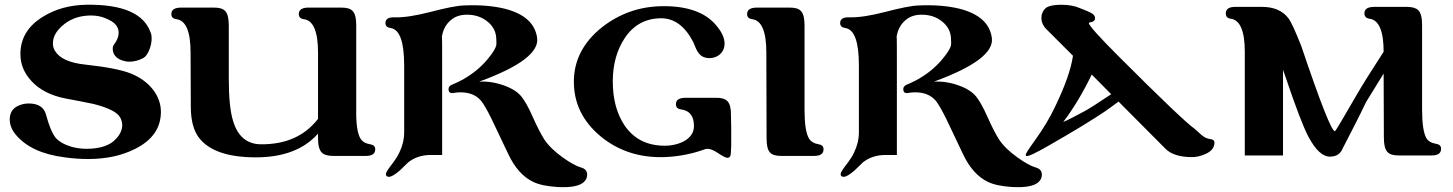

<svg xmlns="http://www.w3.org/2000/svg" viewBox="-20 -653 6123 809"><path d="M615 -515C587 -596 497 -635 345 -633C274 -632 213 -615 160 -582C97 -543 66 -491 66 -425C66 -382 82 -344 113 -311C147 -274 195 -250 256 -238C295 -231 335 -223 374 -215C437 -199 475 -180 487 -157C492 -147 495 -137 495 -126C495 -107 487 -88 470 -69C444 -40 402 -26 345 -26C323 -26 302 -29 283 -34C252 -43 229 -56 214 -73C200 -91 186 -124 173 -173C164 -202 140 -217 101 -217C86 -217 72 -214 58 -208C33 -197 21 -177 21 -150C21 -128 29 -107 46 -86C89 -34 158 -2 253 10C288 15 321 17 352 17C427 17 493 3 550 -26C622 -62 658 -114 658 -182C658 -247 613 -310 532 -343C495 -358 430 -371 338 -381C273 -388 231 -407 212 -438C206 -447 203 -458 203 -470C203 -497 216 -521 242 -544C270 -569 305 -584 346 -587C380 -590 411 -584 438 -570C466 -557 480 -538 480 -515C480 -500 474 -483 461 -466C457 -461 455 -455 455 -448C455 -424 469 -407 496 -398C505 -395 515 -393 525 -393C544 -393 564 -398 583 -408C602 -417 619 -458 619 -491C619 -500 618 -508 615 -515Z M1540 -45C1521 -48 1507 -56 1499 -69C1486 -90 1480 -131 1481 -190V-545C1481 -606 1464 -621 1417 -621H1280C1253 -621 1239 -612 1239 -594C1239 -581 1246 -574 1261 -572C1300 -567 1320 -520 1320 -432V-152C1263 -79 1183 -44 1078 -45C1020 -46 981 -79 962 -144C950 -182 944 -241 944 -322V-545C944 -606 926 -621 881 -621H744C716 -621 702 -612 702 -594C702 -581 709 -574 724 -572C763 -567 783 -520 783 -432L784 -204C784 -147 795 -104 818 -73C860 -18 940 10 1058 10C1173 10 1261 -23 1320 -90V-72C1320 -41 1325 -21 1336 -10C1345 -1 1361 4 1384 4H1521C1548 4 1561 -5 1561 -24C1561 -36 1554 -43 1540 -45Z M2439 115C2449 106 2454 96 2454 83C2454 68 2446 58 2429 53C2408 47 2383 33 2352 11C2317 -14 2291 -39 2273 -66C2260 -87 2243 -119 2224 -162C2207 -201 2191 -228 2178 -245C2163 -264 2139 -280 2106 -292C2071 -305 2035 -311 1999 -309C2172 -372 2253 -434 2243 -495C2234 -555 2189 -595 2108 -616C2059 -628 2002 -633 1935 -630C1904 -629 1856 -619 1791 -602C1732 -587 1683 -579 1644 -580C1617 -581 1604 -573 1604 -556C1604 -544 1611 -537 1625 -535C1664 -530 1683 -477 1683 -377V-96C1683 -66 1676 -38 1663 -11C1656 5 1643 24 1626 46C1613 63 1606 75 1606 80C1606 88 1610 92 1619 92C1629 92 1644 83 1665 65L1700 31C1727 10 1758 0 1795 0H1843V-383C1843 -458 1843 -497 1842 -499C1847 -530 1861 -554 1883 -571C1902 -586 1926 -592 1953 -591C1984 -590 2010 -581 2033 -563C2058 -543 2070 -519 2071 -491C2072 -474 2072 -465 2071 -462C2068 -450 2059 -434 2042 -413C2016 -379 1984 -351 1947 -328C1932 -318 1910 -307 1882 -295C1874 -291 1870 -285 1870 -278C1870 -263 1878 -258 1895 -262C1902 -263 1910 -264 1920 -264C1963 -264 1994 -249 2014 -219C2028 -198 2045 -166 2064 -125L2122 -3C2149 54 2184 93 2226 113C2250 125 2284 132 2329 135C2384 138 2421 131 2439 115Z M3060 -165C3061 -226 3042 -241 2997 -241H2869C2842 -241 2828 -232 2828 -214C2828 -201 2835 -194 2850 -192C2886 -187 2904 -164 2904 -122C2904 -96 2891 -75 2864 -59C2840 -46 2812 -39 2781 -39C2706 -39 2649 -68 2610 -127C2578 -176 2562 -237 2562 -310C2562 -381 2579 -442 2612 -492C2649 -548 2701 -576 2766 -576C2821 -576 2866 -543 2901 -476C2913 -449 2920 -418 2953 -410C2958 -409 2964 -408 2969 -408C3004 -408 3033 -432 3033 -469C3033 -491 3023 -515 3002 -541C2957 -599 2880 -628 2772 -627C2675 -626 2590 -596 2515 -537C2437 -474 2398 -398 2398 -309C2398 -218 2435 -142 2510 -79C2585 -17 2675 12 2778 9C2837 7 2894 -4 2947 -23C2952 -25 2956 -26 2961 -26C2972 -26 2988 -20 3007 -7C3026 6 3039 12 3045 12C3050 12 3054 10 3057 5C3059 2 3060 -12 3061 -38V-112C3060 -145 3060 -162 3060 -165Z M3430 -45C3411 -48 3397 -56 3389 -69C3376 -90 3370 -131 3370 -190V-545C3370 -606 3352 -621 3307 -621H3170C3142 -621 3128 -612 3128 -594C3128 -581 3135 -574 3150 -572C3189 -567 3209 -520 3209 -432L3210 -72C3210 -11 3226 4 3273 4H3410C3437 4 3450 -5 3450 -24C3450 -36 3443 -43 3430 -45Z M4355 115C4365 106 4370 96 4370 83C4370 68 4362 58 4345 53C4324 47 4299 33 4268 11C4233 -14 4207 -39 4189 -66C4176 -87 4159 -119 4140 -162C4123 -201 4107 -228 4094 -245C4079 -264 4055 -280 4022 -292C3987 -305 3951 -311 3915 -309C4088 -372 4169 -434 4159 -495C4150 -555 4105 -595 4024 -616C3975 -628 3918 -633 3851 -630C3820 -629 3772 -619 3707 -602C3648 -587 3599 -579 3560 -580C3533 -581 3520 -573 3520 -556C3520 -544 3527 -537 3541 -535C3580 -530 3599 -477 3599 -377V-96C3599 -66 3592 -38 3579 -11C3572 5 3559 24 3542 46C3529 63 3522 75 3522 80C3522 88 3526 92 3535 92C3545 92 3560 83 3581 65L3616 31C3643 10 3674 0 3711 0H3759V-383C3759 -458 3759 -497 3758 -499C3763 -530 3777 -554 3799 -571C3818 -586 3842 -592 3869 -591C3900 -590 3926 -581 3949 -563C3974 -543 3986 -519 3987 -491C3988 -474 3988 -465 3987 -462C3984 -450 3975 -434 3958 -413C3932 -379 3900 -351 3863 -328C3848 -318 3826 -307 3798 -295C3790 -291 3786 -285 3786 -278C3786 -263 3794 -258 3811 -262C3818 -263 3826 -264 3836 -264C3879 -264 3910 -249 3930 -219C3944 -198 3961 -166 3980 -125L4038 -3C4065 54 4100 93 4142 113C4166 125 4200 132 4245 135C4300 138 4337 131 4355 115Z M4997 9C5018 10 5039 5 5059 -4C5084 -15 5096 -30 5097 -50C5098 -60 5092 -66 5079 -67C5066 -69 5055 -74 5044 -83L5014 -110C4981 -133 4874 -235 4694 -415C4610 -499 4568 -546 4568 -556C4568 -557 4569 -558 4570 -558C4586 -560 4594 -566 4594 -576C4594 -579 4593 -582 4592 -585C4587 -598 4559 -607 4532 -618C4510 -628 4483 -633 4451 -633C4420 -633 4398 -628 4386 -619C4374 -608 4368 -594 4368 -578C4368 -560 4375 -544 4390 -529L4501 -418C4493 -362 4468 -291 4426 -204C4403 -155 4374 -108 4341 -62C4315 -26 4302 -6 4302 -1C4302 1 4303 3 4304 4C4310 8 4343 -7 4403 -42C4506 -101 4583 -148 4635 -183C4656 -198 4676 -212 4693 -225L4891 -26C4913 -4 4948 8 4997 9ZM4662 -256C4601 -215 4563 -191 4547 -183C4510 -163 4481 -148 4460 -139C4504 -197 4544 -264 4580 -339Z M6031 -47C6012 -50 5998 -58 5990 -71C5978 -92 5972 -133 5972 -192V-315V-548C5972 -578 5967 -599 5956 -610C5947 -619 5931 -624 5908 -624H5771C5743 -624 5729 -615 5729 -597C5729 -584 5736 -576 5751 -574C5790 -569 5810 -522 5810 -435C5755 -350 5718 -291 5698 -256C5638 -152 5607 -100 5605 -100C5591 -99 5544 -219 5463 -459C5438 -522 5420 -562 5408 -577C5384 -608 5347 -624 5298 -624H5185C5158 -624 5145 -615 5145 -596C5145 -583 5152 -576 5166 -574C5205 -569 5225 -522 5225 -435V2H5386V-359L5398 -325C5440 -200 5472 -117 5493 -77C5523 -21 5553 7 5583 7C5606 7 5622 -1 5632 -17C5675 -100 5710 -168 5736 -223L5810 -343L5811 -74C5811 -13 5829 2 5874 2H6012C6039 2 6052 -7 6052 -26C6052 -38 6045 -45 6031 -47Z"/></svg>

Font: GFS Jackson
Style: Regular
Weight: 400
Designer: George Matthiopoulos
Foundry: George Matthiopoulos
Version: Version 1.0